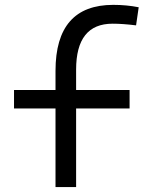

<svg xmlns="http://www.w3.org/2000/svg" viewBox="-20 -762 626 782"><path d="M206.1 0V-320.3H37.1V-395.5H206.1V-473.6Q206.1 -742.2 441.4 -742.2Q495.6 -742.2 544.9 -732.4L534.2 -658.7Q479 -665.5 438.5 -665.5Q290 -665.5 290 -478.5V-395.5H507.8V-320.3H290V0Z"/></svg>

Font: CaskaydiaMono NF SemiLight
Style: Regular
Weight: 350
Designer: Aaron Bell
Foundry: Saja Typeworks
Version: Version 2111.001; ttfautohint (v1.8.4);Nerd Fonts 3.1.1